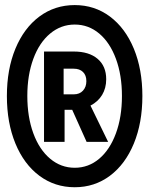

<svg xmlns="http://www.w3.org/2000/svg" viewBox="-20 -748 602 775"><path d="M554.7 -360.4Q554.7 -252.4 520.3 -168.7Q485.8 -85 423.8 -38.6Q361.8 7.8 281.7 7.8Q201.2 7.8 138.9 -38.6Q76.7 -85 42.2 -168.7Q7.8 -252.4 7.8 -360.4Q7.8 -468.3 42.2 -551.5Q76.7 -634.8 138.9 -681.2Q201.2 -727.5 281.7 -727.5Q361.8 -727.5 423.8 -681.2Q485.8 -634.8 520.3 -551.3Q554.7 -467.8 554.7 -360.4ZM472.2 -360.4Q472.2 -444.8 448 -510.5Q423.8 -576.2 380.6 -612.5Q337.4 -648.9 281.7 -648.9Q226.1 -648.9 182.4 -612.5Q138.7 -576.2 114.5 -510.5Q90.3 -444.8 90.3 -360.8Q90.3 -275.9 114.5 -210Q138.7 -144 182.4 -107.4Q226.1 -70.8 281.7 -70.8Q337.4 -70.8 380.6 -107.4Q423.8 -144 448 -210Q472.2 -275.9 472.2 -360.4ZM416.5 -175.3H329.6L271.5 -304.7H266.1H240.7V-175.3H157.7V-540H277.8Q339.4 -540 374 -510.5Q408.7 -481 408.7 -428.2Q408.7 -392.1 392.1 -364.7Q375.5 -337.4 345.2 -321.8ZM236.8 -367.2H277.8Q301.3 -367.2 314.9 -382.1Q328.6 -397 328.6 -420.4Q328.6 -444.3 314.9 -457.5Q301.3 -470.7 277.8 -470.7H236.8Z"/></svg>

Font: Reddit Mono
Style: Bold
Weight: 700
Designer: Stephen Hutchings
Foundry: Reddit
Version: Version 1.009